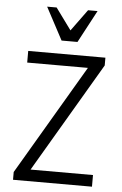

<svg xmlns="http://www.w3.org/2000/svg" viewBox="-59 -921 611 963"><g transform="rotate(5 246.5 -440.0)"><path d="M138.7 -879.9H186.5L265.6 -771.5L344.7 -879.9H392.6L305.7 -716.8H225.6ZM452.1 -611.3 127 -58.6H441.4V0H43.9V-39.1L369.1 -591.8H63.5V-650.4H452.1Z"/></g></svg>

Font: Lohit Devanagari
Style: Regular
Weight: 400
Version: 2.95.4